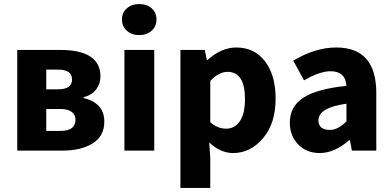

<svg xmlns="http://www.w3.org/2000/svg" viewBox="-20 -742 1933 946"><path d="M65 0V-496H276Q475 -496 475 -365Q475 -331 454.5 -302.5Q434 -274 392 -263V-259Q494 -234 494 -143Q494 -71 436.5 -35.5Q379 0 288 0ZM208 -302H266Q335 -302 335 -350Q335 -399 267 -399H208ZM208 -97H279Q352 -97 352 -153Q352 -176 333.5 -190.5Q315 -205 278 -205H208Z M593 0V-496H740V0ZM666 -722Q704 -722 727.5 -701Q751 -680 751 -646Q751 -612 727 -590.5Q703 -569 666 -569Q629 -569 605 -590.5Q581 -612 581 -646Q581 -680 605 -701Q629 -722 666 -722Z M869 184V-496H989L999 -447H1003Q1071 -508 1144 -508Q1234 -508 1286 -439.5Q1338 -371 1338 -256Q1338 -134 1276 -61Q1214 12 1129 12Q1066 12 1011 -40L1016 39V184ZM1095 -108Q1136 -108 1161.5 -144.5Q1187 -181 1187 -254Q1187 -388 1101 -388Q1058 -388 1016 -343V-140Q1051 -108 1095 -108Z M1556 12Q1489 12 1448.5 -31Q1408 -74 1408 -138Q1408 -217 1474.5 -260.5Q1541 -304 1687 -319Q1682 -391 1609 -391Q1555 -391 1478 -346L1425 -443Q1533 -508 1637 -508Q1834 -508 1834 -284V0H1714L1704 -51H1700Q1628 12 1556 12ZM1606 -102Q1645 -102 1687 -144V-231Q1549 -212 1549 -149Q1549 -102 1606 -102Z"/></svg>

Font: Toshiba Sans
Style: Bold
Weight: 700
Designer: Paul D. Hunt
Foundry: Toshiba Corporation
Version: Version 2.020;PS 2.0;hotconv 1.0.86;makeotf.lib2.5.63406